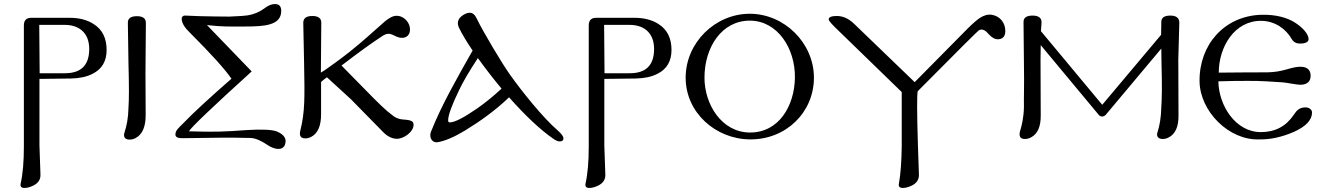

<svg xmlns="http://www.w3.org/2000/svg" viewBox="-20 -683 6552 949"><path d="M507 -436C507 -494 486 -537 443 -564C411 -585 371 -595 324 -595H134C110 -595 98 -582 98 -557V41C98 115 93 176 82 225C79 239 86 246 101 246C112 246 126 243 141 236C168 224 181 205 180 180L175 36V-293C246 -294 298 -295 331 -295C373 -296 408 -303 437 -318C484 -341 507 -381 507 -436ZM421 -441C421 -361 381 -321 301 -321H176L174 -560H301C334 -560 362 -551 383 -534C408 -513 421 -482 421 -441Z M701 -568C702 -591 687 -603 657 -603C626 -603 611 -592 612 -569L615 -369C618 -259 618 -191 615 -150C614 -99 606 -62 596 -30C594 -25 593 -20 593 -16C593 -1 602 7 621 7C632 7 642 4 651 -1C684 -19 700 -57 700 -114C699 -245 699 -314 699 -321C699 -366 700 -449 701 -568Z M1387 36C1400 5 1386 -17 1349 -33C1327 -42 1276 -45 1197 -40C1093 -32 1039 -30 914 -34C924 -53 1027 -151 1224 -330L1003 -559C1085 -550 1113 -552 1191 -552C1286 -552 1370 -557 1370 -629C1370 -652 1360 -663 1339 -663C1322 -663 1305 -656 1286 -641C1263 -624 1235 -612 1204 -607C1193 -605 1163 -603 1114 -601C1140 -601 973 -601 896 -606C883 -607 877 -597 878 -590C879 -567 893 -546 921 -519C1023 -417 1091 -342 1124 -294C1013 -197 934 -124 887 -75C862 -50 847 -38 847 -18C847 -5 860 1 886 0C1008 -2 1129 -4 1220 -1C1242 0 1271 12 1306 36C1331 52 1371 65 1387 36Z M2024 -65C2024 -77 2024 -89 1977 -92C1952 -93 1931 -102 1915 -117C1892 -133 1849 -174 1785 -240L1668 -359C1761 -430 1808 -464 1870 -505C1914 -534 1927 -496 1967 -496C2002 -496 2012 -527 2004 -555C1996 -582 1970 -605 1941 -605C1920 -605 1902 -593 1881 -576C1863 -561 1808 -510 1757 -467C1691 -411 1640 -375 1609 -353C1592 -340 1577 -331 1566 -324C1566 -369 1567 -451 1568 -569C1569 -592 1554 -604 1524 -604C1494 -604 1479 -593 1479 -570L1483 -372C1486 -203 1488 -131 1464 -36C1459 -15 1464 1 1489 1C1500 1 1510 -2 1519 -7C1551 -24 1567 -61 1567 -118V-278C1576 -286 1586 -294 1596 -301L1715 -192L1875 -29C1896 -8 1919 3 1942 3C1977 3 2024 -32 2024 -65Z M2746 16C2759 16 2765 11 2765 0C2765 -8 2756 -21 2737 -38C2663 -101 2556 -236 2500 -315C2464 -365 2367 -527 2337 -590C2328 -610 2316 -620 2302 -620C2295 -620 2286 -618 2277 -613C2254 -601 2243 -586 2243 -568C2243 -561 2245 -554 2248 -547C2264 -514 2287 -476 2316 -433C2279 -368 2242 -303 2206 -235C2172 -171 2139 -104 2111 -34C2100 -9 2111 23 2142 20C2177 15 2226 -6 2277 -37C2351 -82 2430 -138 2496 -202C2577 -111 2650 -42 2715 3C2728 12 2738 16 2746 16ZM2459 -245C2417 -206 2376 -173 2337 -146C2272 -101 2227 -78 2203 -78C2198 -78 2195 -81 2195 -88C2195 -113 2213 -163 2249 -237C2267 -276 2298 -329 2342 -396C2380 -343 2419 -293 2459 -245Z M3299 -436C3299 -494 3278 -537 3235 -564C3203 -585 3163 -595 3116 -595H2926C2902 -595 2890 -582 2890 -557V41C2890 115 2885 176 2874 225C2871 239 2878 246 2893 246C2904 246 2918 243 2933 236C2960 224 2973 205 2972 180L2967 36V-293C3038 -294 3090 -295 3123 -295C3165 -296 3200 -303 3229 -318C3276 -341 3299 -381 3299 -436ZM3213 -441C3213 -361 3173 -321 3093 -321H2968L2966 -560H3093C3126 -560 3154 -551 3175 -534C3200 -513 3213 -482 3213 -441Z M4003 -299C4003 -471 3856 -615 3686 -615C3515 -615 3369 -472 3369 -299C3369 -127 3516 4 3686 6C3865 8 4003 -128 4003 -299ZM3909 -299C3907 -160 3830 -27 3686 -28C3547 -29 3462 -167 3462 -299C3462 -449 3547 -581 3686 -581C3823 -581 3911 -444 3909 -299Z M4949 -530C4949 -568 4925 -603 4882 -610C4862 -613 4842 -607 4821 -593C4808 -584 4788 -567 4763 -542L4501 -277L4202 -565C4175 -591 4147 -604 4116 -604C4089 -604 4076 -598 4076 -587C4076 -580 4094 -560 4130 -526L4437 -228V39C4436 113 4432 175 4423 225C4420 239 4427 246 4442 246C4454 246 4468 243 4483 236C4510 224 4523 205 4522 180L4517 34C4512 -129 4512 -217 4516 -232C4716 -434 4817 -534 4818 -533C4835 -544 4854 -530 4865 -516C4882 -497 4898 -488 4914 -489C4937 -490 4949 -504 4949 -530Z M5809 -571C5809 -594 5794 -606 5765 -606C5734 -606 5719 -595 5720 -572L5719 -511L5428 -165L5125 -529L5128 -571C5129 -594 5114 -606 5084 -606C5053 -606 5038 -595 5039 -572L5041 -369C5043 -260 5040 -193 5041 -154C5040 -103 5031 -64 5021 -32C5017 -12 5020 4 5046 4C5057 4 5067 1 5076 -4C5109 -21 5125 -58 5124 -115L5123 -388L5124 -460L5411 -115C5420 -104 5435 -105 5445 -115L5720 -443L5721 -369C5724 -260 5723 -195 5720 -154C5719 -103 5712 -64 5702 -32C5694 -12 5702 4 5727 4C5738 4 5748 1 5757 -4C5790 -21 5806 -58 5805 -115L5804 -388L5809 -571Z M6205 6C6258 7 6315 -5 6375 -31C6435 -58 6465 -90 6465 -127C6465 -142 6448 -157 6419 -151C6404 -148 6391 -141 6375 -116C6337 -59 6283 -30 6212 -30C6087 -30 6004 -161 6002 -281L6086 -283C6199 -283 6183 -285 6319 -276C6340 -275 6386 -264 6409 -264C6442 -265 6459 -281 6458 -311C6457 -337 6442 -351 6413 -353C6396 -354 6373 -350 6343 -341C6268 -319 6235 -327 6123 -325L6004 -324C6004 -451 6082 -582 6215 -580C6284 -579 6337 -538 6364 -491C6375 -472 6392 -464 6423 -469C6437 -471 6448 -478 6448 -489C6448 -514 6420 -547 6378 -573C6344 -594 6290 -612 6214 -610C6032 -604 5907 -463 5909 -281C5911 -133 6054 12 6205 6Z"/></svg>

Font: GFS Ignacio
Style: Regular
Weight: 400
Designer: George D. Matthiopoulos
Foundry: George D. Matthiopoulos
Version: Version 1.000